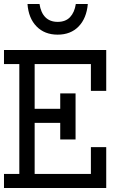

<svg xmlns="http://www.w3.org/2000/svg" viewBox="-20 -943 655 963"><path d="M0 -621.8V-692.3H512.8V-487.2H435.9V-621.8H153.8V-397.4H282.1V-474.4H359V-243.6H282.1V-326.9H153.8V-70.5H435.9V-205.1H512.8V0H0V-70.5H76.9V-621.8ZM178.2 -923.1Q184.6 -879.5 207.7 -856.4Q230.8 -833.3 269.2 -833.3Q309 -833.3 331.4 -857.1Q353.8 -880.8 360.3 -923.1H420.5Q414.1 -851.3 374.4 -810.3Q334.6 -769.2 269.2 -769.2Q203.8 -769.2 163.5 -810.3Q123.1 -851.3 117.9 -923.1Z"/></svg>

Font: Slabo 13px
Style: Regular
Weight: 400
Designer: John Hudson
Foundry: Tiro Typeworks Ltd.
Version: Version 1.02 Build 005a